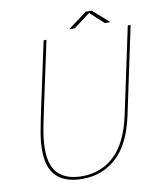

<svg xmlns="http://www.w3.org/2000/svg" viewBox="-92 -919 833 1000"><g transform="rotate(-10 324.0 -419.0)"><path d="M551 -277.5Q520 -130 445.2 -60.8Q370.5 8.5 263.5 8.5Q173 8.5 127 -36Q81 -80.5 81 -174Q81 -217.5 89.2 -265.2Q97.5 -313 114 -390.5L188.5 -737.5H203.5L130.5 -397Q119 -342 111.2 -304Q103.5 -266 100 -236.5Q96.5 -207 96.5 -177Q96.5 -88 139.5 -46.8Q182.5 -5.5 263.5 -5.5Q365 -5.5 435.8 -72.2Q506.5 -139 537 -283L633.5 -737.5H648.5ZM329 -770.5 430 -846H462L547.5 -770.5H518L442 -840.5H451.5L358.5 -770.5Z"/></g></svg>

Font: Epilogue Thin
Style: Italic
Weight: 250
Italic angle: -12°
Designer: Tyler Finck
Foundry: Etcetera Type Co
Version: Version 2.112